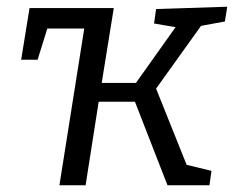

<svg xmlns="http://www.w3.org/2000/svg" viewBox="-20 -552 697 572"><path d="M157 0 231 -467H121L92 -374H43L68 -528H319L283 -305H385L503 -471L439 -482L445 -525L657 -532L650 -488L579 -475L445 -288L536 -61L610 -43L604 0H479L382 -249H274L235 0Z"/></svg>

Font: Bitter
Style: Italic
Weight: 400
Italic angle: -9°
Designer: Sol Matas, and Bitter project Authors
Foundry: Sol Matas
Version: Version 2.001